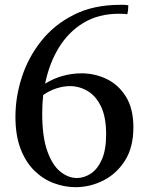

<svg xmlns="http://www.w3.org/2000/svg" viewBox="-20 -764 611 796"><path d="M293 12Q248 12 203.5 -4.5Q159 -21 123 -56Q87 -91 65.5 -146.5Q44 -202 44 -280Q44 -362 70.5 -444Q97 -526 151 -594Q205 -662 286.5 -703Q368 -744 478 -744Q482 -744 492 -744Q502 -744 512 -742Q512 -722 508 -705Q503 -706 494.5 -706.5Q486 -707 472 -707Q389 -707 326.5 -669.5Q264 -632 224 -566.5Q184 -501 167 -417Q200 -438 239 -449Q278 -460 318 -460Q373 -460 422 -436.5Q471 -413 502 -363.5Q533 -314 533 -236Q533 -153 498 -98Q463 -43 408 -15.5Q353 12 293 12ZM159 -370Q155 -333 155 -293Q155 -197 176 -138Q197 -79 230 -52.5Q263 -26 299 -26Q328 -26 356 -44Q384 -62 402 -102Q420 -142 420 -207Q420 -278 399 -322Q378 -366 343.5 -386.5Q309 -407 270 -407Q244 -407 215 -398Q186 -389 159 -370Z"/></svg>

Font: Tiro Kannada
Style: Regular
Weight: 400
Designer: Kannada: John Hudson & Fiona Ross. Latin: John Hudson.
Foundry: Tiro Typeworks Ltd.
Version: Version 1.52